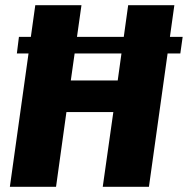

<svg xmlns="http://www.w3.org/2000/svg" viewBox="-20 -720 744 740"><path d="M116 -700H294L243 -340L213 -410H472L424 -340L474 -700H652L554 0H376L427 -360L455 -288H196L246 -360L196 0H18ZM684 -578 675 -514H45L53 -578Z"/></svg>

Font: Pathway Extreme Condensed ExtraBold
Style: Italic
Weight: 800
Width: 3
Italic angle: -8°
Version: Version 1.001;gftools[0.9.26]